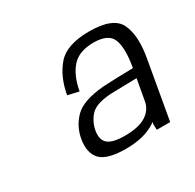

<svg xmlns="http://www.w3.org/2000/svg" viewBox="-75 -762 435 429"><g transform="rotate(-30 142.0 -548.0)"><path d="M219.5 -415.5 219 -431 220 -435.5Q218 -434 216 -432.5Q187 -413 139.5 -413Q91 -413 74.2 -430.5Q57.5 -448 63 -481.5Q68 -511.5 89.2 -533Q110.5 -554.5 164.5 -559Q200 -561 242 -561.5L242.5 -563.5Q250.5 -609.5 241.5 -632.2Q232.5 -655 194 -655Q156.5 -655 138 -634Q119.5 -613 113 -576L84.5 -582.5Q92.5 -627 116.5 -654.2Q140.5 -681.5 198.5 -681.5Q260.5 -681.5 275.2 -650Q290 -618.5 280 -563.5L254 -415.5ZM228.5 -485 238 -538Q204.5 -537.5 170.5 -536.5Q132 -534 118 -519Q104 -504 100 -483Q96 -460.5 107.8 -450Q119.5 -439.5 152 -439.5Q187 -439.5 206 -451.5Q225 -463.5 228.5 -485Z"/></g></svg>

Font: Anybody Light
Style: Italic
Weight: 300
Italic angle: -10°
Designer: Tyler Finck
Foundry: Etcetera Type Company
Version: Version 1.010; ttfautohint (v1.8.3) -l 8 -r 50 -G 200 -x 14 